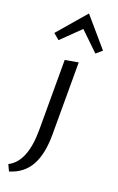

<svg xmlns="http://www.w3.org/2000/svg" viewBox="-201 -748 665 1082"><g transform="rotate(20 131.0 -206.5)"><path d="M21 -502 -15 -532 131 -702 277 -532 242 -502 131 -609ZM92 9V-409L171 -423V9Q171 128 132 196.5Q93 265 12 289L-6 251Q92 202 92 9Z"/></g></svg>

Font: EauTestText Medium
Style: Regular
Weight: 500
Designer: Christian Thalmann (Catharsis Fonts)
Version: Version 0.001;PS 000.001;hotconv 1.0.88;makeotf.lib2.5.64775